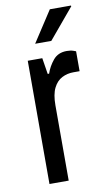

<svg xmlns="http://www.w3.org/2000/svg" viewBox="-84 -765 448 807"><g transform="rotate(-10 140.0 -361.5)"><path d="M60 0V-526H122L133 -457H139Q149 -487 170 -512.5Q191 -538 228 -538Q245 -538 256 -534Q267 -530 267 -530V-445H240Q214 -445 191.5 -433.5Q169 -422 155.5 -395Q142 -368 142 -321V0ZM103 -591 189 -723H279L280 -720L172 -591Z"/></g></svg>

Font: Archivo Narrow
Style: Regular
Weight: 400
Designer: Hector Gatti
Foundry: Omnibus-Type
Version: Version 3.002